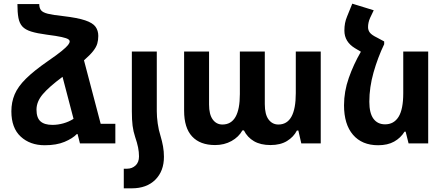

<svg xmlns="http://www.w3.org/2000/svg" viewBox="-20 -782 2430 1047"><path d="M416 0 403 -51H399Q376 -27 332 -8.5Q288 10 224 10Q144 10 93 -37Q42 -84 42 -175Q42 -225 60 -267.5Q78 -310 121.5 -353Q165 -396 240 -448Q291 -483 316.5 -504Q342 -525 351 -536.5Q360 -548 360 -556Q360 -563 351.5 -568.5Q343 -574 316.5 -580Q290 -586 235 -593Q182 -600 150 -610Q118 -620 102 -637.5Q86 -655 80.5 -684.5Q75 -714 75 -760H194Q194 -739 203.5 -726.5Q213 -714 241 -707Q269 -700 326 -694Q403 -685 444.5 -671Q486 -657 501 -636Q516 -615 516 -586Q516 -564 510.5 -544.5Q505 -525 488 -503.5Q471 -482 438 -453L529 -107H609V0ZM179 -184Q179 -140 200.5 -120.5Q222 -101 266 -101Q296 -101 326 -109.5Q356 -118 381 -134L321 -363Q248 -309 213.5 -268.5Q179 -228 179 -184Z M699 -175V-501H835V-175Q835 -145 840 -109Q845 -73 855 -42Q864 -12 869 16Q874 44 874 73Q874 151 827 198Q780 245 698 245H655V138H673Q700 138 719 120.5Q738 103 738 71Q738 47 733 22Q728 -3 717 -35Q707 -65 703 -96.5Q699 -128 699 -175Z M1153 9Q1071 9 1027.5 -38Q984 -85 984 -178V-501H1120V-212Q1120 -158 1140 -130.5Q1160 -103 1193 -103Q1288 -103 1288 -269V-501H1424V-214Q1424 -158 1444.5 -130.5Q1465 -103 1498 -103Q1593 -103 1593 -274V-501H1729V0H1623L1607 -70H1599Q1581 -35 1545 -13Q1509 9 1455 9Q1401 9 1365 -12Q1329 -33 1310 -71H1302Q1282 -35 1242.5 -13Q1203 9 1153 9Z M2075 -556V-541Q2040 -468 2017 -387Q1994 -306 1994 -227Q1994 -165 2016.5 -134.5Q2039 -104 2080 -104Q2128 -104 2153.5 -145Q2179 -186 2179 -274V-501H2315V0H2208L2192 -64H2186Q2165 -30 2129.5 -10Q2094 10 2042 10Q1954 10 1905 -47Q1856 -104 1856 -208Q1856 -283 1882 -357Q1908 -431 1948 -500L1916 -519Q1858 -554 1858 -615Q1858 -637 1861.5 -655.5Q1865 -674 1873 -693L1901 -762L2018 -726L1998 -684Q1987 -659 1987 -634Q1987 -617 1997 -604Q2007 -591 2036 -577Z"/></svg>

Font: Noto Sans Armenian SemiCondensed
Style: Bold
Weight: 700
Width: 4
Designer: Monotype Design Team
Foundry: Monotype Imaging Inc.
Version: Version 2.008; ttfautohint (v1.8.4.7-5d5b)